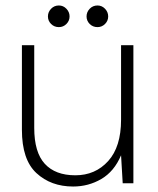

<svg xmlns="http://www.w3.org/2000/svg" viewBox="-20 -669 578 701"><path d="M247 12Q166 12 113 -37Q60 -86 60 -195V-504H105V-202Q105 -113 143.5 -71Q182 -29 255 -29Q328 -29 375 -81Q422 -133 422 -232V-504H467V0H428L422 -102Q397 -43 350 -15.5Q303 12 247 12ZM195 -570Q178 -570 166.5 -581.5Q155 -593 155 -609Q155 -625 166.5 -637Q178 -649 195 -649Q211 -649 222.5 -637Q234 -625 234 -609Q234 -593 222.5 -581.5Q211 -570 195 -570ZM336 -570Q319 -570 307.5 -581.5Q296 -593 296 -609Q296 -625 307.5 -637Q319 -649 336 -649Q352 -649 363.5 -637Q375 -625 375 -609Q375 -593 363.5 -581.5Q352 -570 336 -570Z"/></svg>

Font: DM Sans ExtraLight
Style: Regular
Weight: 200
Designer: Colophon Foundry, Jonny Pinhorn
Foundry: Colophon Foundry
Version: Version 4.004; ttfautohint (v1.8.4.7-5d5b)